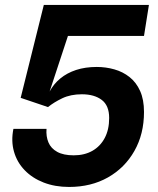

<svg xmlns="http://www.w3.org/2000/svg" viewBox="-20 -747 640 780"><path d="M260.5 12.5Q203.5 12.5 157.2 -5.5Q111 -23.5 80 -55.8Q49 -88 36.8 -131Q24.5 -174 34.5 -223.5H169Q166.5 -193 176.8 -168.5Q187 -144 212.5 -130Q238 -116 279.5 -116Q323 -116 355.2 -134.2Q387.5 -152.5 405.5 -186.5Q423.5 -220.5 423.5 -267.5Q423.5 -318.5 393.2 -341.2Q363 -364 312.5 -364Q267 -364 233 -347.8Q199 -331.5 175 -312L64 -349.5L158 -727H585L565 -601H256L181.5 -375Q198 -406 225 -428.2Q252 -450.5 289.2 -462.8Q326.5 -475 373 -475Q410 -475 444.5 -465.2Q479 -455.5 506.2 -434Q533.5 -412.5 549.2 -377.5Q565 -342.5 565 -292Q565 -202.5 526 -133.8Q487 -65 418.5 -26.2Q350 12.5 260.5 12.5Z"/></svg>

Font: Spline Sans Mono SemiBold
Style: Italic
Weight: 600
Italic angle: -4°
Monospace: yes
Version: Version 1.004